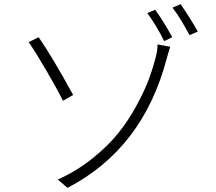

<svg xmlns="http://www.w3.org/2000/svg" viewBox="-20 -866 1040 924"><path d="M258 -2Q348 -42 424 -103Q500 -164 549 -225Q598 -286 637 -358Q676 -430 696 -484Q716 -538 730 -593Q738 -623 738 -652L799 -641Q795 -630 789.5 -609.5Q784 -589 783 -587Q670 -152 305 38ZM118 -663 166 -687Q233 -590 332 -409L283 -381Q256 -436 202.5 -527.5Q149 -619 118 -663ZM727 -819Q766 -765 809 -687L770 -668Q735 -740 689 -803ZM849 -846Q898 -775 932 -714L892 -697Q845 -785 810 -829Z"/></svg>

Font: Noto Sans Korean Light
Style: Regular
Weight: 300
Designer: Ryoko NISHIZUKA  (kana & ideographs); Paul D. Hunt (Latin, Greek & Cyrillic); Wenlong ZHANG  (bopomofo); Sandoll Communi
Foundry: Adobe Systems Incorporated
Version: Version 1.000;PS 1;hotconv 1.0.78;makeotf.lib2.5.61930